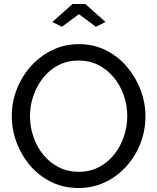

<svg xmlns="http://www.w3.org/2000/svg" viewBox="-20 -936 788 961"><path d="M39 -355Q39 -426 64.5 -490.5Q90 -555 135.5 -605.5Q181 -656 242 -685.5Q303 -715 375 -715Q450 -715 511 -684Q572 -653 616 -601Q660 -549 684 -485Q708 -421 708 -354Q708 -283 683 -218.5Q658 -154 612.5 -103.5Q567 -53 506 -24Q445 5 373 5Q298 5 237 -25Q176 -55 131.5 -106.5Q87 -158 63 -222.5Q39 -287 39 -355ZM374 -76Q431 -76 476 -100Q521 -124 552.5 -164Q584 -204 600.5 -254Q617 -304 617 -355Q617 -409 599.5 -459Q582 -509 549.5 -548.5Q517 -588 472.5 -610.5Q428 -633 374 -633Q317 -633 272 -609.5Q227 -586 195.5 -546Q164 -506 147 -456.5Q130 -407 130 -355Q130 -301 147.5 -250.5Q165 -200 197 -161Q229 -122 274 -99Q319 -76 374 -76ZM242 -826 343 -916H407L508 -826L460 -802L375 -865L290 -802Z"/></svg>

Font: YasnoRaleway Medium
Style: Regular
Weight: 500
Designer: Matt McInerney, Pablo Impallari, Rodrigo Fuenzalida
Foundry: Matt McInerney, Pablo Impallari, Rodrigo Fuenzalida
Version: Version 4.026